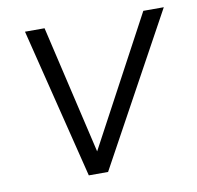

<svg xmlns="http://www.w3.org/2000/svg" viewBox="-63 -564 645 628"><g transform="rotate(-10 260.0 -249.5)"><path d="M183 0 59 -499H124L228 -53H213L452 -499H520L247 0Z"/></g></svg>

Font: Nunitoga
Style: Light Italic
Weight: 300
Italic angle: -9°
Designer: Vernon Adams
Foundry: Vernon Adams
Version: Version 1.0